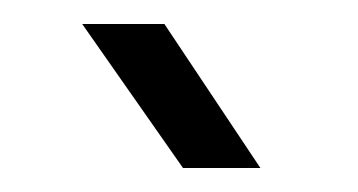

<svg xmlns="http://www.w3.org/2000/svg" viewBox="-20 -780 298 160"><path d="M132.5 -640 48.5 -760H117L197 -640Z"/></svg>

Font: Big Shoulders Text Thin Medium
Style: Regular
Weight: 500
Version: Version 2.002